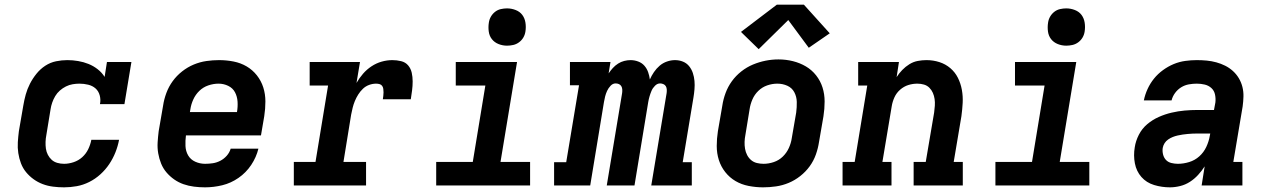

<svg xmlns="http://www.w3.org/2000/svg" viewBox="-20 -796 5440 824"><path d="M255 8Q231 8 207.5 5Q184 2 163 -6Q142 -14 124 -27Q106 -40 92 -57Q78 -74 70 -95Q62 -116 58.5 -139Q55 -162 56.5 -185.5Q58 -209 61 -233L80 -343Q84 -367 90.5 -390.5Q97 -414 108.5 -436.5Q120 -459 136.5 -479.5Q153 -500 174.5 -514Q196 -528 220.5 -533Q245 -538 269 -538Q292 -538 315.5 -534Q339 -530 360 -521.5Q381 -513 399 -499Q417 -485 429 -466L439 -530H544L514 -349H409Q413 -368 408 -386.5Q403 -405 390 -416.5Q377 -428 358.5 -432.5Q340 -437 321 -437Q307 -437 292 -434.5Q277 -432 263 -425Q249 -418 237 -407.5Q225 -397 217 -383.5Q209 -370 204 -355.5Q199 -341 197 -327L179 -217Q176 -202 175.5 -187Q175 -172 177 -158Q179 -144 185.5 -131.5Q192 -119 202 -110Q212 -101 226 -97Q240 -93 255 -93Q275 -93 296 -100Q317 -107 333 -121.5Q349 -136 358.5 -155.5Q368 -175 372 -196H491Q486 -169 475.5 -142.5Q465 -116 449 -92Q433 -68 411 -48Q389 -28 363 -15Q337 -2 309.5 3Q282 8 255 8Z M860 8Q836 8 812.5 5Q789 2 767.5 -5.5Q746 -13 727.5 -26Q709 -39 694.5 -56Q680 -73 671.5 -94Q663 -115 659 -138Q655 -161 656.5 -185Q658 -209 661 -233L680 -343Q684 -370 694 -397Q704 -424 721 -447.5Q738 -471 761.5 -489.5Q785 -508 811.5 -519Q838 -530 865.5 -534Q893 -538 920 -538Q952 -538 982.5 -532Q1013 -526 1038.5 -511Q1064 -496 1082.5 -472.5Q1101 -449 1110 -420.5Q1119 -392 1119 -360.5Q1119 -329 1114 -297L1100 -215H778Q775 -192 776 -169.5Q777 -147 787.5 -129Q798 -111 818 -102Q838 -93 860 -93Q877 -93 893.5 -95.5Q910 -98 925.5 -106Q941 -114 953 -127.5Q965 -141 970 -158H1089Q1080 -121 1058 -88Q1036 -55 1003.5 -32.5Q971 -10 934 -1Q897 8 860 8ZM795 -315H997Q1001 -338 999.5 -360Q998 -382 988.5 -400Q979 -418 959.5 -427.5Q940 -437 918 -437Q896 -437 874 -429.5Q852 -422 835.5 -406Q819 -390 809.5 -369Q800 -348 797 -327Z M1241 0V-101H1334L1388 -429H1309V-530H1525L1510 -440Q1522 -461 1538 -479.5Q1554 -498 1574.5 -511.5Q1595 -525 1618 -531.5Q1641 -538 1664 -538Q1683 -538 1701.5 -533.5Q1720 -529 1731.5 -515.5Q1743 -502 1747 -484Q1751 -466 1751 -446.5Q1751 -427 1748.5 -408Q1746 -389 1743 -370H1623Q1624 -377 1625 -384.5Q1626 -392 1626 -399.5Q1626 -407 1625 -414.5Q1624 -422 1620 -427.5Q1616 -433 1609 -435Q1602 -437 1594 -437Q1579 -437 1564 -431.5Q1549 -426 1537.5 -415Q1526 -404 1517.5 -390.5Q1509 -377 1503 -362.5Q1497 -348 1493.5 -333.5Q1490 -319 1487 -304L1454 -101H1551V0Z M1852 0V-101H2009L2063 -429H1936V-530H2199L2128 -101H2255V0ZM2156 -600Q2137 -600 2119.5 -607Q2102 -614 2091 -628Q2080 -642 2077.5 -661Q2075 -680 2078 -699Q2080 -713 2087 -725Q2094 -737 2105 -745.5Q2116 -754 2129.5 -757Q2143 -760 2156 -760Q2175 -760 2193 -753Q2211 -746 2221.5 -732Q2232 -718 2235 -699Q2238 -680 2235 -661Q2233 -647 2226 -635Q2219 -623 2207.5 -614.5Q2196 -606 2182.5 -603Q2169 -600 2156 -600Z M2358 0V-100H2410L2465 -430H2426V-530H2600L2592 -481Q2600 -493 2610 -504Q2620 -515 2632.5 -523Q2645 -531 2659 -534.5Q2673 -538 2686 -538Q2703 -538 2719 -532Q2735 -526 2745.5 -514Q2756 -502 2761.5 -486.5Q2767 -471 2769 -455Q2776 -471 2786.5 -486.5Q2797 -502 2811 -514Q2825 -526 2842.5 -532Q2860 -538 2877 -538Q2895 -538 2911 -531.5Q2927 -525 2937.5 -512Q2948 -499 2953.5 -482.5Q2959 -466 2960.5 -448.5Q2962 -431 2960.5 -413Q2959 -395 2956 -377L2910 -100H2949V0H2775L2841 -397Q2842 -405 2841.5 -412.5Q2841 -420 2837.5 -426Q2834 -432 2827 -435Q2820 -438 2813 -438Q2801 -438 2791 -428Q2781 -418 2776 -406Q2771 -394 2767.5 -382Q2764 -370 2762 -358L2703 0H2584L2650 -397Q2651 -405 2650.5 -412.5Q2650 -420 2646.5 -426Q2643 -432 2636.5 -435Q2630 -438 2622 -438Q2610 -438 2600.5 -428Q2591 -418 2585.5 -406Q2580 -394 2577 -382Q2574 -370 2572 -358L2513 0Z M3255 8Q3224 8 3193 2Q3162 -4 3136.5 -19Q3111 -34 3092.5 -57.5Q3074 -81 3065 -109.5Q3056 -138 3056 -169.5Q3056 -201 3061 -233L3080 -343Q3084 -370 3094 -397Q3104 -424 3121 -447.5Q3138 -471 3161.5 -489.5Q3185 -508 3211.5 -519Q3238 -530 3265.5 -535.5Q3293 -541 3321 -541Q3353 -541 3383 -533.5Q3413 -526 3438.5 -511Q3464 -496 3482.5 -472.5Q3501 -449 3510 -420.5Q3519 -392 3519 -360.5Q3519 -329 3514 -297L3495 -187Q3491 -160 3481.5 -133Q3472 -106 3455 -82.5Q3438 -59 3414.5 -40.5Q3391 -22 3364.5 -11Q3338 0 3310 4Q3282 8 3255 8ZM3257 -93Q3279 -93 3301 -100.5Q3323 -108 3339.5 -124Q3356 -140 3365.5 -161Q3375 -182 3378 -203L3397 -313Q3400 -336 3399.5 -358.5Q3399 -381 3389 -400Q3379 -419 3359 -428Q3339 -437 3316 -437Q3294 -437 3272.5 -429.5Q3251 -422 3234.5 -406Q3218 -390 3209 -369Q3200 -348 3197 -327L3179 -217Q3176 -202 3175.5 -187Q3175 -172 3177.5 -157.5Q3180 -143 3186.5 -130.5Q3193 -118 3203.5 -109Q3214 -100 3228 -96.5Q3242 -93 3257 -93ZM3236 -585 3160 -659 3314 -776H3430L3541 -653L3451 -591L3363 -710Z M3596 0V-101H3648L3702 -429H3663V-530H3838L3828 -465Q3838 -481 3852 -495.5Q3866 -510 3883 -520.5Q3900 -531 3919 -534.5Q3938 -538 3956 -538Q3985 -538 4011.5 -529.5Q4038 -521 4058.5 -503.5Q4079 -486 4091 -462Q4103 -438 4108 -410.5Q4113 -383 4111.5 -354.5Q4110 -326 4106 -297L4073 -101H4112V0H3901V-101H3953L3989 -313Q3991 -328 3992 -342.5Q3993 -357 3991 -371Q3989 -385 3983.5 -397.5Q3978 -410 3968.5 -419.5Q3959 -429 3945.5 -433Q3932 -437 3917 -437Q3897 -437 3878 -431Q3859 -425 3843 -411Q3827 -397 3818.5 -378Q3810 -359 3807 -340L3767 -101H3806V0Z M4252 0V-101H4409L4463 -429H4336V-530H4599L4528 -101H4655V0ZM4556 -600Q4537 -600 4519.5 -607Q4502 -614 4491 -628Q4480 -642 4477.5 -661Q4475 -680 4478 -699Q4480 -713 4487 -725Q4494 -737 4505 -745.5Q4516 -754 4529.5 -757Q4543 -760 4556 -760Q4575 -760 4593 -753Q4611 -746 4621.5 -732Q4632 -718 4635 -699Q4638 -680 4635 -661Q4633 -647 4626 -635Q4619 -623 4607.5 -614.5Q4596 -606 4582.5 -603Q4569 -600 4556 -600Z M5001 8Q4966 8 4933 -2Q4900 -12 4878.5 -36.5Q4857 -61 4850.5 -95Q4844 -129 4850 -164Q4854 -191 4867.5 -217.5Q4881 -244 4903.5 -263Q4926 -282 4953 -294Q4980 -306 5008 -312.5Q5036 -319 5063.5 -321.5Q5091 -324 5119 -324H5190L5196 -356Q5198 -373 5194.5 -390Q5191 -407 5179 -418Q5167 -429 5150.5 -433Q5134 -437 5116 -437Q5100 -437 5082.5 -434Q5065 -431 5049.5 -421.5Q5034 -412 5023 -397Q5012 -382 5008 -365H4889Q4894 -390 4905 -414Q4916 -438 4932.5 -458.5Q4949 -479 4971 -495Q4993 -511 5017 -521Q5041 -531 5066.5 -534.5Q5092 -538 5116 -538Q5138 -538 5159 -536Q5180 -534 5200 -528.5Q5220 -523 5238 -514Q5256 -505 5271 -491.5Q5286 -478 5296.5 -460.5Q5307 -443 5312 -423Q5317 -403 5316.5 -382Q5316 -361 5313 -339L5273 -101H5312V0H5137L5150 -82Q5138 -63 5122 -45.5Q5106 -28 5086.5 -15.5Q5067 -3 5044.5 2.5Q5022 8 5001 8ZM5035 -93Q5059 -93 5083.5 -100.5Q5108 -108 5127 -125Q5146 -142 5157 -165.5Q5168 -189 5172 -213L5174 -223H5119Q5108 -223 5097.5 -222.5Q5087 -222 5076.5 -221Q5066 -220 5055.5 -218.5Q5045 -217 5034 -214.5Q5023 -212 5013 -208Q5003 -204 4993.5 -197.5Q4984 -191 4978 -181.5Q4972 -172 4970 -161Q4968 -147 4971.5 -133Q4975 -119 4984 -109.5Q4993 -100 5007 -96.5Q5021 -93 5035 -93Z"/></svg>

Font: Iosevka Slab Extended Oblique
Style: Bold
Weight: 700
Width: 7
Italic angle: -9°
Monospace: yes
Designer: Belleve Invis
Foundry: Belleve Invis
Version: Version 11.1.1; ttfautohint (v1.8.3)